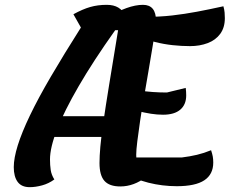

<svg xmlns="http://www.w3.org/2000/svg" viewBox="-20 -746 951 795"><path d="M103 29Q69 29 53 7Q37 -15 37 -54Q37 -91 53.5 -144Q70 -197 104 -268Q138 -339 191 -429.5Q244 -520 315 -632L284 -687Q322 -708 353.5 -717Q385 -726 422 -726Q451 -726 470 -714.5Q489 -703 499 -681L469 -621H457Q366 -493 306 -389.5Q246 -286 216.5 -210.5Q187 -135 187 -86Q187 -62 190 -42Q193 -22 205 -3Q182 14 154.5 21.5Q127 29 103 29ZM149 -179 166 -265H492L477 -179ZM712 25Q652 25 594.5 10.5Q537 -4 491 -32L514 -94H733Q766 -98 795.5 -105Q825 -112 854 -124Q859 -109 861 -98Q863 -87 863 -73Q863 -24 826 0.5Q789 25 712 25ZM478 26Q433 26 412.5 3Q392 -20 392 -71Q392 -99 395.5 -139Q399 -179 408 -241Q417 -303 432 -395.5Q447 -488 469 -621L427 -675Q466 -699 503.5 -712.5Q541 -726 572 -726Q626 -726 626 -660Q626 -650 622 -619.5Q618 -589 610.5 -545.5Q603 -502 594.5 -450Q586 -398 576.5 -345Q567 -292 560 -244.5Q553 -197 548.5 -160.5Q544 -124 544 -105Q544 -74 554 -52.5Q564 -31 586 -14Q535 26 478 26ZM655 -271Q631 -271 605 -275Q579 -279 543 -288L558 -371Q585 -367 613 -365Q641 -363 671 -363L749 -382Q750 -375 750.5 -366.5Q751 -358 751 -351Q751 -313 726.5 -292Q702 -271 655 -271ZM767 -555Q732 -555 695 -559Q658 -563 622.5 -572Q587 -581 554 -593L575 -676Q641 -676 693 -682Q745 -688 795.5 -697.5Q846 -707 905 -720Q909 -706 910 -694Q911 -682 911 -671Q911 -632 892 -606Q873 -580 840 -567.5Q807 -555 767 -555Z"/></svg>

Font: Lemonada Medium
Style: Regular
Weight: 500
Designer: Mohamed Gaber (Arabic), Eduardo Tunni (Latin)
Foundry: Kief Type Foundry
Version: Version 4.004; ttfautohint (v1.8.2)